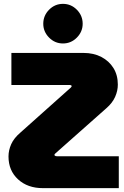

<svg xmlns="http://www.w3.org/2000/svg" viewBox="-20 -974 640 994"><path d="M202 0Q123 0 73.5 -45.5Q24 -91 24 -164Q24 -196 38 -227.5Q52 -259 86 -288L347 -521Q349 -523 350 -525Q351 -527 351 -528Q351 -530 350 -531Q349 -532 347 -533Q345 -534 341 -534H39V-700H412Q465 -700 505 -679Q545 -658 567.5 -621.5Q590 -585 590 -536Q590 -504 576 -472.5Q562 -441 531 -414L267 -180Q266 -179 264.5 -177.5Q263 -176 262.5 -175Q262 -174 262 -172Q262 -170 263.5 -168.5Q265 -167 268 -166Q271 -165 275 -165H595V0ZM306 -749Q264 -749 234 -779.5Q204 -810 204 -851Q204 -893 234 -923.5Q264 -954 306 -954Q348 -954 378 -923.5Q408 -893 408 -851Q408 -810 378 -779.5Q348 -749 306 -749Z"/></svg>

Font: MuseoModerno Thin Black
Style: Regular
Weight: 900
Version: Version 1.002